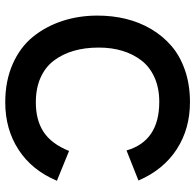

<svg xmlns="http://www.w3.org/2000/svg" viewBox="-26 -715 751 739"><g transform="rotate(90 349.5 -345.5)"><path d="M374 9.8Q291.5 9.8 226.6 -18.8Q161.6 -47.4 121.6 -96.9Q81.5 -146.5 60.8 -209.7Q40 -272.9 40 -345.2Q40 -402.8 52.7 -454.8Q65.4 -506.8 92 -552Q118.7 -597.2 157.5 -630.4Q196.3 -663.6 251.5 -682.4Q306.6 -701.2 373 -701.2Q476.1 -701.2 554.7 -650.1Q633.3 -599.1 674.8 -502.9L559.1 -457Q522.9 -583 372.1 -583Q318.8 -583 278.1 -564.7Q237.3 -546.4 212.6 -514.2Q188 -481.9 175.5 -440.7Q163.1 -399.4 163.1 -350.1Q163.1 -297.4 175.5 -254.2Q188 -210.9 212.9 -177.7Q237.8 -144.5 278.8 -126.2Q319.8 -107.9 374 -107.9Q442.4 -107.9 488 -137.9Q533.7 -168 561 -235.8L675.8 -189Q635.3 -92.8 556.4 -41.5Q477.5 9.8 374 9.8Z"/></g></svg>

Font: HK Grotesk Legacy
Style: Bold
Weight: 700
Designer: Alfredo Marco Pradil
Foundry: Hanken Design Co.
Version: Version 2.022;PS 002.022;hotconv 1.0.88;makeotf.lib2.5.64775